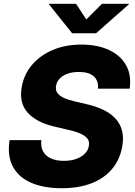

<svg xmlns="http://www.w3.org/2000/svg" viewBox="-20 -970 702 1000"><path d="M300.8 10.3Q208.5 10.3 143.1 -17.8Q77.6 -45.9 47.4 -101.6Q17.1 -157.2 29.8 -240.2H195.3Q191.4 -205.1 204.6 -181.2Q217.8 -157.2 245.4 -144.8Q272.9 -132.3 312.5 -132.3Q349.1 -132.3 377 -142.3Q404.8 -152.3 422.1 -169.9Q439.5 -187.5 442.9 -210.9Q446.8 -231.9 436.5 -246.6Q426.3 -261.2 402.1 -272.7Q377.9 -284.2 338.4 -293L264.6 -310.5Q172.4 -331.5 125.7 -381.6Q79.1 -431.6 92.8 -514.6Q104 -581.5 146.2 -631.6Q188.5 -681.6 254.6 -709.7Q320.8 -737.8 403.3 -737.8Q488.3 -737.8 548.6 -709.2Q608.9 -680.7 637.2 -629.2Q665.5 -577.6 655.3 -508.3H490.2Q493.7 -549.8 468.3 -572.5Q442.9 -595.2 390.6 -595.2Q356.4 -595.2 331.1 -585.9Q305.7 -576.7 290.5 -560.3Q275.4 -543.9 272 -522.9Q268.1 -501.5 278.6 -486.3Q289.1 -471.2 311.5 -460.7Q334 -450.2 367.2 -442.4L428.2 -428.2Q480.5 -416.5 519.3 -397.5Q558.1 -378.4 582.3 -351.6Q606.4 -324.7 615.5 -289.6Q624.5 -254.4 617.2 -210.4Q606 -141.6 565.4 -92Q524.9 -42.5 458.3 -16.1Q391.6 10.3 300.8 10.3ZM376 -950.2 429.7 -868.7 511.2 -950.2H651.4L650.9 -947.3L480.5 -796.9H355.5L235.4 -947.3L235.8 -950.2Z"/></svg>

Font: Inter 18pt ExtraBold
Style: Italic
Weight: 800
Italic angle: -9.3988°
Designer: Rasmus Andersson
Foundry: rsms
Version: Version 4.001;git-66647c0bb